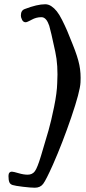

<svg xmlns="http://www.w3.org/2000/svg" viewBox="-20 -752 405 906"><path d="M359.9 -363.3Q357.9 -320.3 316.2 -198.2Q274.4 -76.2 230 24.4Q197.3 97.7 183.6 115.7Q169.9 133.8 144.5 133.8Q125.5 133.8 88.6 129.4Q51.8 125 39.6 121.1Q28.3 117.7 24.2 107.9Q20 98.1 20 78.6Q20 58.1 36.6 58.1Q43.5 58.1 67.4 65.2Q91.3 72.3 110.4 72.3Q132.8 72.3 144.8 55.7Q156.7 39.1 173.3 -16.1Q196.8 -94.2 209 -136.7Q221.2 -179.2 235.1 -247.1Q249 -314.9 250 -360.4Q254.9 -443.4 240.7 -508.3Q218.8 -610.4 212.4 -630.4Q200.2 -666.5 180.7 -670.4Q178.2 -670.9 174.8 -670.9Q150.9 -670.9 129.4 -658.9Q107.9 -647 101.1 -647Q90.3 -647 84.5 -657.7Q78.6 -668.5 78.6 -679.7Q78.6 -703.1 97.2 -709.5Q155.3 -731.9 193.4 -731.9Q208.5 -731.9 222.4 -722.7Q236.3 -713.4 248 -698.7Q259.8 -684.1 272.9 -658Q286.1 -631.8 297.1 -606.4Q308.1 -581.1 323.2 -542Q346.7 -483.9 354.5 -445.3Q362.3 -406.7 359.9 -363.3Z"/></svg>

Font: Cooper* Medium
Style: Italic
Weight: 500
Italic angle: -7°
Designer: Owen Earl
Foundry: indestructible type*
Version: Version 0.001